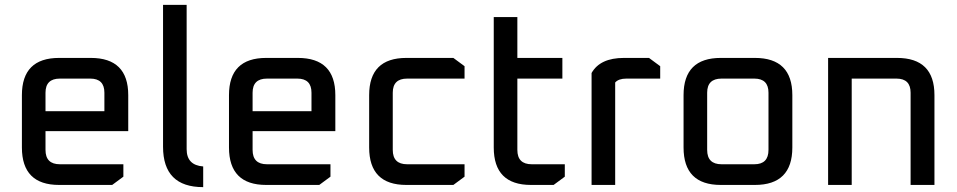

<svg xmlns="http://www.w3.org/2000/svg" viewBox="-20 -760 3933 789"><path d="M70 -154V-369Q70 -522 223 -522H353Q507 -522 507 -369V-221H167V-144Q167 -85 226 -85H487V-34L441 0H223Q70 0 70 -154ZM167 -303H409V-379Q409 -437 351 -437H226Q167 -437 167 -379Z M650 -157V-740H747V-147Q747 -81 815 -76V9Q650 9 650 -157Z M921 -154V-369Q921 -522 1074 -522H1204Q1358 -522 1358 -369V-221H1018V-144Q1018 -85 1077 -85H1338V-34L1292 0H1074Q921 0 921 -154ZM1018 -303H1260V-379Q1260 -437 1202 -437H1077Q1018 -437 1018 -379Z M1497 -154V-369Q1497 -522 1650 -522H1843L1889 -488V-437H1653Q1594 -437 1594 -379V-144Q1594 -85 1653 -85H1889V-34L1843 0H1650Q1497 0 1497 -154Z M2009 -154V-690H2106V-522H2291V-437H2106V-144Q2106 -85 2165 -85H2301V-34L2255 0H2162Q2009 0 2009 -154Z M2411 0V-460Q2446 -522 2544 -522H2647L2693 -488V-437H2554Q2522 -437 2508 -421V0Z M2789 -154V-369Q2789 -522 2942 -522H3082Q3236 -522 3236 -369V-154Q3236 0 3082 0H2942Q2789 0 2789 -154ZM2886 -144Q2886 -85 2945 -85H3080Q3138 -85 3138 -144V-379Q3138 -437 3080 -437H2945Q2886 -437 2886 -379Z M3383 0V-522H3666Q3820 -522 3820 -369V0H3722V-379Q3722 -437 3664 -437H3480V0Z"/></svg>

Font: Oxanium Medium
Style: Regular
Weight: 500
Designer: Severin Meyer
Version: Version 1.001